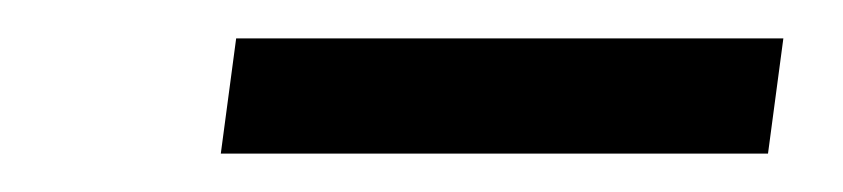

<svg xmlns="http://www.w3.org/2000/svg" viewBox="-20 -348 439 100"><path d="M95 -268H380L388 -328H103Z"/></svg>

Font: Unageo
Style: Light-Italic
Weight: 300
Designer: Richard Sepsi
Foundry: Richard Sepsi
Version: Version 2.000